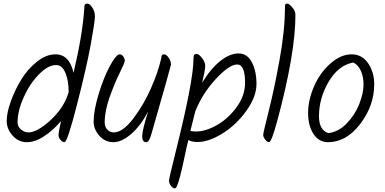

<svg xmlns="http://www.w3.org/2000/svg" viewBox="-20 -802 2128 1060"><path d="M336 -17Q325 -17 314 -29.5Q303 -42 303 -56.5Q303 -71 317 -134Q274 -83 224 -50Q174 -17 128 -17Q82 -17 49.5 -53.5Q17 -90 17 -134.5Q17 -179 39.5 -242Q62 -305 97.5 -363Q133 -421 184 -461.5Q235 -502 286 -502Q363 -502 386 -400Q436 -612 445 -752Q445 -769 448 -775.5Q451 -782 463 -782Q475 -782 489.5 -760.5Q504 -739 504 -711Q504 -683 481.5 -559Q459 -435 405.5 -226Q352 -17 336 -17ZM290 -443Q245 -443 194 -390.5Q143 -338 110 -263.5Q77 -189 77 -126Q77 -103 96 -87Q115 -71 137 -71Q183 -71 254 -134Q334 -206 359 -293Q359 -357 341 -400Q323 -443 290 -443Z M871 -486Q871 -502 886 -502Q898 -502 911 -483.5Q924 -465 924 -445Q924 -439 815 -59Q803 -17 787 -17Q765 -17 765 -50Q765 -83 798 -187Q757 -108 704.5 -62.5Q652 -17 606 -17Q560 -17 528.5 -52.5Q497 -88 497 -130Q497 -192 524.5 -282.5Q552 -373 586.5 -437.5Q621 -502 641 -502Q652 -502 660.5 -490.5Q669 -479 669 -467.5Q669 -456 641.5 -401Q614 -346 586 -268Q558 -190 558 -125Q558 -102 572.5 -86.5Q587 -71 608 -71Q658 -71 716.5 -148.5Q775 -226 814 -316Q853 -404 870 -480Q871 -484 871 -486Z M947 48Q1048 -355 1048 -474Q1048 -491 1051 -497.5Q1054 -504 1066 -504Q1078 -504 1095.5 -481.5Q1113 -459 1113 -438Q1113 -417 1096 -345Q1143 -423 1196 -465Q1249 -507 1297 -507Q1345 -507 1370.5 -458Q1396 -409 1396 -338.5Q1396 -268 1340 -190Q1284 -112 1208 -65Q1132 -18 1071 -18Q1039 -18 1020 -29Q1009 15 1002 49.5Q995 84 988.5 112.5Q982 141 974 172Q957 238 945.5 238Q934 238 923.5 223.5Q913 209 913 196Q913 183 947 48ZM1062 -76Q1115 -76 1177 -111Q1239 -146 1286 -210Q1333 -274 1333 -345Q1333 -446 1289.5 -446Q1246 -446 1172 -366.5Q1098 -287 1058 -187L1031 -79Q1045 -76 1062 -76Z M1611 -720Q1611 -506 1511 -136Q1479 -17 1465 -17Q1455 -17 1444 -31.5Q1433 -46 1433 -57Q1433 -68 1463 -186.5Q1493 -305 1523 -469.5Q1553 -634 1553 -757Q1553 -772 1555 -777Q1557 -782 1566.5 -782Q1576 -782 1593.5 -761.5Q1611 -741 1611 -720Z M1930 -457Q1847 -441 1794 -350Q1741 -259 1741 -160Q1741 -85 1792 -67Q1848 -73 1894 -120.5Q1940 -168 1963.5 -228Q1987 -288 1987 -334Q1987 -380 1971.5 -412.5Q1956 -445 1930 -457ZM2046 -337Q2046 -219 1969 -118Q1892 -17 1791 -17Q1741 -17 1711 -62Q1681 -107 1681 -178.5Q1681 -250 1714 -325.5Q1747 -401 1804.5 -451.5Q1862 -502 1920.5 -502Q1979 -502 2012.5 -452.5Q2046 -403 2046 -337Z"/></svg>

Font: Kalam Light
Style: Regular
Weight: 300
Version: Version 2.001;PS 1.0;hotconv 1.0.79;makeotf.lib2.5.61930; tt